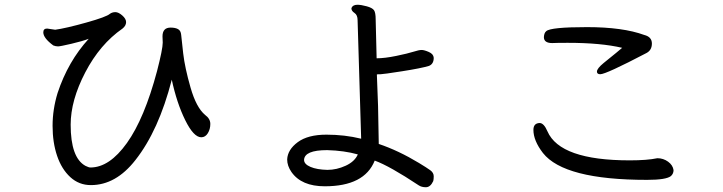

<svg xmlns="http://www.w3.org/2000/svg" viewBox="-20 -765 3040 807"><path d="M362 13Q312 13 275.5 -20.5Q239 -54 220 -110Q201 -166 201 -236Q201 -305 222 -374Q266 -507 353 -602Q327 -592 280 -581Q233 -570 224 -570Q214 -570 204 -574Q162 -605 162 -629Q162 -645 178 -645L212 -640Q256 -646 342 -670Q428 -694 442 -707Q452 -714 465 -714Q478 -714 494 -700Q510 -686 510 -672Q510 -657 495 -645Q400 -579 338.5 -461Q277 -343 277 -241Q277 -102 339 -68Q353 -61 360 -61Q440 -61 513.5 -164Q587 -267 640 -466Q664 -559 664 -586L663 -612Q663 -649 697 -649Q717 -649 728.5 -642.5Q740 -636 741.5 -618.5Q743 -601 750 -540.5Q757 -480 781 -396.5Q805 -313 842 -282Q864 -266 864 -244Q864 -222 853.5 -205Q843 -188 826 -188Q794 -188 758.5 -260Q723 -332 702 -430Q647 -216 549 -92Q467 13 362 13Z M1356 -51Q1395 -51 1433 -68.5Q1471 -86 1484 -116Q1427 -132 1355 -134Q1260 -134 1258 -93Q1258 -75 1285 -63.5Q1312 -52 1356 -51ZM1770 22Q1752 22 1740 14Q1618 -67 1555 -90Q1512 18 1345 18Q1247 18 1205 -42Q1187 -68 1187 -95Q1189 -136 1231.5 -167.5Q1274 -199 1352 -199Q1429 -199 1498 -182L1483 -680Q1483 -702 1470 -710.5Q1457 -719 1457 -730Q1462 -745 1482 -745Q1498 -745 1521.5 -738.5Q1545 -732 1552 -722Q1559 -712 1559 -683L1563 -520Q1597 -520 1645.5 -530Q1694 -540 1717.5 -547.5Q1741 -555 1752 -555Q1763 -555 1782.5 -546.5Q1802 -538 1803 -522Q1803 -496 1783 -488Q1750 -478 1670 -465.5Q1590 -453 1580 -453Q1564 -453 1564 -452L1569 -320L1572 -160Q1655 -132 1741 -80Q1774 -60 1788.5 -49.5Q1803 -39 1803 -24Q1803 -11 1801 -4Q1789 22 1770 22Z M2700 -9Q2351 -9 2262 -122Q2222 -174 2222 -219Q2222 -247 2248 -248Q2266 -248 2281 -213Q2334 -91 2627 -91Q2700 -91 2743 -100Q2768 -100 2788 -85.5Q2808 -71 2811 -50Q2811 -35 2800 -25Q2780 -9 2700 -9ZM2503 -453Q2489 -453 2489 -464Q2489 -477 2517 -500Q2584 -554 2595 -564Q2506 -585 2366 -585Q2319 -585 2301 -584Q2266 -584 2266 -609Q2267 -627 2276 -634Q2294 -651 2447 -651Q2598 -651 2688 -618Q2720 -610 2720 -582Q2720 -554 2697 -542Q2527 -453 2503 -453Z"/></svg>

Font: LXGW WenKai Mono Medium
Style: Regular
Weight: 500
Monospace: yes
Designer: LXGW / Fontworks Inc.
Foundry: LXGW / Fontworks Inc.
Version: Version 1.520; June 14, 2025